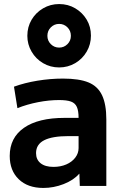

<svg xmlns="http://www.w3.org/2000/svg" viewBox="-20 -918 600 948"><path d="M194 10Q117 10 72.5 -33Q28 -76 28 -148Q28 -238 98.5 -287Q169 -336 299 -336H368Q368 -371 359.5 -390Q351 -409 330.5 -416.5Q310 -424 272 -424Q222 -424 168 -413.5Q114 -403 66 -384L49 -490Q101 -509 164.5 -519.5Q228 -530 291 -530Q371 -530 417 -511Q463 -492 484 -447.5Q505 -403 505 -328V0H374L372 -60H371Q343 -28 294 -9Q245 10 194 10ZM244 -94Q279 -94 307 -106Q335 -118 351.5 -139.5Q368 -161 368 -187V-246H319Q238 -246 198 -225.5Q158 -205 158 -162Q158 -130 180.5 -112Q203 -94 244 -94ZM272 -585Q229 -585 193 -606Q157 -627 136 -663Q115 -699 115 -741Q115 -785 136 -820.5Q157 -856 193 -877Q229 -898 272 -898Q316 -898 351.5 -877Q387 -856 408 -821Q429 -786 429 -742Q429 -699 408 -663Q387 -627 351 -606Q315 -585 272 -585ZM272 -683Q296 -683 313 -700Q330 -717 330 -741Q330 -766 313 -783Q296 -800 272 -800Q248 -800 231 -783Q214 -766 214 -741Q214 -717 231 -700Q248 -683 272 -683Z"/></svg>

Font: M PLUS 1 Thin
Style: Bold
Weight: 700
Version: Version 1.001